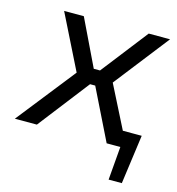

<svg xmlns="http://www.w3.org/2000/svg" viewBox="-116 -571 739 800"><g transform="rotate(15 253.5 -171.5)"><path d="M510 -68 481 144H424L436 0H382L391 -68ZM148 -487 265 -244 76 0H-19L180 -252L63 -487ZM315 -286 305 -220H201L211 -286ZM520 -487 336 -251 463 0H377L250 -258L428 -487Z"/></g></svg>

Font: Exo 2
Style: Italic
Weight: 400
Italic angle: -8°
Designer: Natanael Gama
Foundry: Natanael Gama
Version: Version 2.010